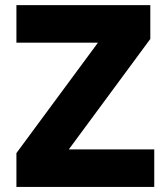

<svg xmlns="http://www.w3.org/2000/svg" viewBox="-20 -739 650 759"><path d="M44.9 -133.8 367.2 -570.3H44.9V-718.8H574.2V-585L252 -148.4H589.8V0H44.9Z"/></svg>

Font: Min Sans Black
Style: Regular
Weight: 900
Designer: Jinseong-Kim, NotoSansCJK, Nunito
Foundry: Jinseong-Kim
Version: Version 1.000